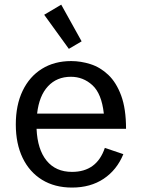

<svg xmlns="http://www.w3.org/2000/svg" viewBox="-20 -805 613 836"><path d="M293.5 11.7Q218.3 11.7 163.3 -22Q108.4 -55.7 78.6 -117.4Q48.8 -179.2 48.8 -263.2Q48.8 -347.7 78.6 -409.7Q108.4 -471.7 162.6 -505.4Q216.8 -539.1 290 -539.1Q332 -539.1 374.3 -525.6Q416.5 -512.2 451.4 -479.2Q486.3 -446.3 507.6 -388.9Q528.8 -331.5 528.8 -244.1H139.2Q143.1 -154.3 182.9 -105.5Q222.7 -56.6 293.5 -56.6Q401.4 -56.6 436.5 -161.1L517.1 -133.8Q488.8 -64.9 431.4 -26.6Q374 11.7 293.5 11.7ZM288.6 -470.7Q227.5 -470.7 189 -429.4Q150.4 -388.2 141.6 -310.5H432.1Q422.4 -397.5 382.3 -434.1Q342.3 -470.7 288.6 -470.7ZM279.8 -592.3 172.4 -740.7 246.6 -784.7 335.4 -625Z"/></svg>

Font: Schibsted Grotesk
Style: Regular
Weight: 400
Designer: Bakken & Baeck AS, Henrik Kongsvoll
Foundry: Schibsted ASA
Version: Version 1.100; ttfautohint (v1.8.4.7-5d5b);gftools[0.9.25]